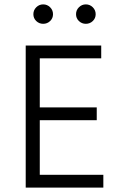

<svg xmlns="http://www.w3.org/2000/svg" viewBox="-20 -859 542 879"><path d="M146 -762.7Q132.8 -775.4 132.8 -793.9Q132.8 -812.5 146 -825.7Q159.2 -838.9 177.7 -838.9Q196.3 -838.9 209.5 -825.7Q222.7 -812.5 222.7 -793.9Q222.7 -775.4 209.5 -762.7Q196.3 -750 177.7 -750Q159.2 -750 146 -762.7ZM341.3 -762.7Q328.1 -775.4 328.1 -793.9Q328.1 -812.5 341.3 -825.7Q354.5 -838.9 373 -838.9Q391.6 -838.9 404.8 -825.7Q418 -812.5 418 -793.9Q418 -775.4 404.8 -762.7Q391.6 -750 373 -750Q354.5 -750 341.3 -762.7ZM162.1 -367.2H422.9V-308.6H162.1V-58.6H453.1V0H97.7V-650.4H162.1H443.4V-591.8H162.1Z"/></svg>

Font: Lohit Devanagari
Style: Regular
Weight: 400
Version: 2.95.4